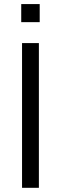

<svg xmlns="http://www.w3.org/2000/svg" viewBox="-20 -897 291 917"><path d="M85.3 0H165.7V-691.2H85.3ZM81.4 -791.2H169.6V-877.5H81.4Z"/></svg>

Font: LL Pando Sans
Style: Regular
Weight: 400
Designer: Joshua Smith
Foundry: Joshua Smith
Version: Version 1.000;Glyphs 3.2.1 (3258)